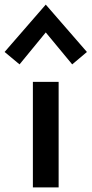

<svg xmlns="http://www.w3.org/2000/svg" viewBox="-64 -815 398 835"><path d="M79 0V-459H191V0ZM21 -535 -44 -589 135 -795 314 -589 250 -535 135 -674Z"/></svg>

Font: Alata
Style: Regular
Weight: 400
Designer: Spyros Zevelakis, Eben Sorkin
Foundry: Spyros Zevelakis
Version: Version 1.005; ttfautohint (v1.8.4.7-5d5b)